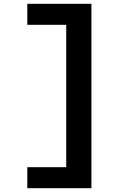

<svg xmlns="http://www.w3.org/2000/svg" viewBox="-20 -843 640 1006"><path d="M123 143V33H327V-713H123V-823H459V143Z"/></svg>

Font: Iosevka Aile Extrabold
Style: Regular
Weight: 800
Designer: Belleve Invis
Foundry: Belleve Invis
Version: Version 27.3.5; ttfautohint (v1.8.4)